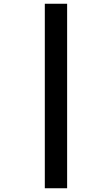

<svg xmlns="http://www.w3.org/2000/svg" viewBox="-20 -777 598 1024"><path d="M219 227V-757H338V227Z"/></svg>

Font: Noto Sans ExtraBold
Style: Italic
Weight: 800
Italic angle: -12°
Designer: Monotype Design Team
Foundry: Monotype Imaging Inc.
Version: Version 2.013; ttfautohint (v1.8.4.7-5d5b)